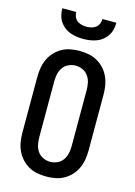

<svg xmlns="http://www.w3.org/2000/svg" viewBox="-141 -1028 781 1109"><g transform="rotate(15 250.0 -473.5)"><path d="M250 8Q223 8 196 3Q169 -2 145 -15.5Q121 -29 102.5 -49Q84 -69 72.5 -94Q61 -119 56.5 -146Q52 -173 52 -200V-535Q52 -562 56.5 -589Q61 -616 72.5 -641Q84 -666 102.5 -686Q121 -706 145 -719.5Q169 -733 196 -738Q223 -743 250 -743Q277 -743 304 -738Q331 -733 355 -719.5Q379 -706 397.5 -686Q416 -666 427.5 -641Q439 -616 443.5 -589Q448 -562 448 -535V-200Q448 -173 443.5 -146Q439 -119 427.5 -94Q416 -69 397.5 -49Q379 -29 355 -15.5Q331 -2 304 3Q277 8 250 8ZM250 -80Q272 -80 292.5 -89.5Q313 -99 325.5 -117Q338 -135 342.5 -156.5Q347 -178 347 -200V-535Q347 -557 342.5 -578.5Q338 -600 325.5 -618Q313 -636 292.5 -645.5Q272 -655 250 -655Q228 -655 207.5 -645.5Q187 -636 174.5 -618Q162 -600 157.5 -578.5Q153 -557 153 -535V-200Q153 -178 157.5 -156.5Q162 -135 174.5 -117Q187 -99 207.5 -89.5Q228 -80 250 -80ZM250 -815Q230 -815 210 -818Q190 -821 171 -828Q152 -835 136 -848Q120 -861 109 -878Q98 -895 93.5 -915Q89 -935 89 -955H172Q172 -940 178 -926Q184 -912 195.5 -903.5Q207 -895 221.5 -891.5Q236 -888 250 -888Q265 -888 279.5 -891.5Q294 -895 305.5 -903.5Q317 -912 323 -926Q329 -940 329 -955H412Q412 -935 407.5 -915Q403 -895 392 -878Q381 -861 365 -848Q349 -835 330 -828Q311 -821 291 -818Q271 -815 250 -815Z"/></g></svg>

Font: Iosevka Custom Semibold
Style: Regular
Weight: 600
Designer: Belleve Invis
Foundry: Belleve Invis
Version: Version 27.0.2; ttfautohint (v1.8.4)